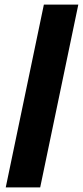

<svg xmlns="http://www.w3.org/2000/svg" viewBox="-20 -749 361 836"><path d="M5 67 171 -729H321L155 67Z"/></svg>

Font: Mona Sans ExtraLight ExtraBold
Style: Italic
Weight: 800
Italic angle: -11.6951°
Version: Version 2.000